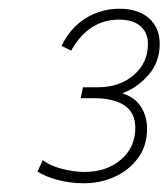

<svg xmlns="http://www.w3.org/2000/svg" viewBox="-20 -735 386 440"><path d="M172 -315Q140 -315 111 -323Q82 -331 66 -342L78 -368Q95 -355 122 -348Q149 -341 174 -341Q224 -341 257 -369Q290 -397 290 -442Q290 -477 265 -493.5Q240 -510 195 -510H165L170 -535H204Q254 -535 286.5 -563Q319 -591 319 -634Q319 -660 302 -675Q285 -690 253 -690Q183 -690 143 -619L121 -630Q141 -671 176 -693Q211 -715 254 -715Q296 -715 321 -693.5Q346 -672 346 -634Q346 -593 320.5 -563.5Q295 -534 260 -521Q288 -513 302.5 -491Q317 -469 317 -440Q317 -401 296.5 -373Q276 -345 243 -330Q210 -315 172 -315Z"/></svg>

Font: Livvic Thin
Style: Italic
Weight: 250
Italic angle: -10°
Designer: Jacques Le Bailly, Baron von Fonthausen
Version: Version 1.001; ttfautohint (v1.8.2)